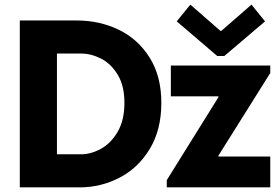

<svg xmlns="http://www.w3.org/2000/svg" viewBox="-20 -808 1207 828"><path d="M65.4 -719.7H311.5Q408.7 -719.7 491.7 -679.9Q574.7 -640.1 625.2 -559.8Q675.8 -479.5 675.8 -364.3Q675.8 -248.5 626 -166Q576.2 -83.5 495.4 -41.7Q414.6 0 324.2 0H65.4ZM516.6 -364.3Q516.6 -438.5 487.3 -486.3Q458 -534.2 415 -555.7Q372.1 -577.1 329.1 -577.1H225.6V-142.6H329.1Q371.6 -142.6 414.8 -166Q458 -189.5 487.3 -239.5Q516.6 -289.6 516.6 -364.3ZM699.2 -31.2 921.9 -388.7V-392.6H716.8V-525.4H1145.5V-493.2L921.9 -136.7V-132.8H1145.5V0H699.2ZM930.7 -674.8H934.6L1064.5 -788.1L1123 -715.8L947.3 -566.4H917L742.2 -715.8L800.8 -788.1Z"/></svg>

Font: Reddit Sans Vanilla ExtraBold
Style: Regular
Weight: 800
Designer: Stephen Hutchings
Foundry: Reddit
Version: Version 1.013